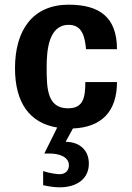

<svg xmlns="http://www.w3.org/2000/svg" viewBox="-20 -534 563 819"><path d="M359 164C359 105 318 71 260 71L291 14C415 9 479 -60 479 -184H344C344 -115 334 -72 270 -72C180 -72 179 -160 179 -248C179 -321 188 -428 273 -428C330 -428 342 -379 347 -324H479C479 -461 404 -514 273 -514C120 -514 44 -406 44 -243C44 -95 107 -9 224 10L169 121H195C227 121 274 133 274 171C274 193 259 209 235 209C227 209 199 207 164 196V256C196 263 218 265 235 265C306 265 359 230 359 164Z"/></svg>

Font: Perun
Style: Bold
Weight: 700
Foundry: Copyright (c) Stefan Peev, Context Ltd, 2016
Version: Version 1.089